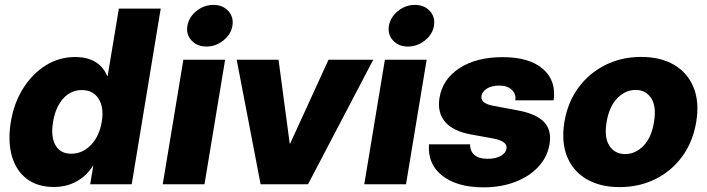

<svg xmlns="http://www.w3.org/2000/svg" viewBox="-20 -763 2928 795"><path d="M203.1 11.2Q135.7 11.2 91.3 -22.2Q46.9 -55.7 29.3 -116.5Q11.7 -177.2 24.9 -258.8Q38.1 -337.4 76.4 -397.9Q114.7 -458.5 170.2 -492.7Q225.6 -526.9 291 -526.9Q390.1 -526.9 423.8 -448.7H425.8L472.2 -727.5H645.5L525.4 0H353.5L366.2 -76.7H364.7Q337.9 -33.7 296.1 -11.2Q254.4 11.2 203.1 11.2ZM274.9 -126.5Q321.3 -126.5 356.2 -162.4Q391.1 -198.2 401.4 -258.8Q411.1 -318.4 388.2 -354.2Q365.2 -390.1 318.8 -390.1Q273.4 -390.1 241.7 -355Q210 -319.8 199.7 -258.8Q189.5 -196.8 209.7 -161.6Q230 -126.5 274.9 -126.5Z M653.8 0 739.3 -515.6H912.1L826.7 0ZM835 -570.3Q795.9 -570.3 772.9 -595.5Q750 -620.6 755.9 -656.2Q762.2 -692.4 793.5 -717.5Q824.7 -742.7 863.8 -742.7Q902.3 -742.7 925.3 -717.5Q948.2 -692.4 942.4 -656.2Q936.5 -620.6 905 -595.5Q873.5 -570.3 835 -570.3Z M1525.4 -515.6 1255.4 0H1059.1L960 -515.6H1133.3L1179.7 -168H1181.2L1340.3 -515.6Z M1488.3 0 1573.7 -515.6H1746.6L1661.1 0ZM1669.4 -570.3Q1630.4 -570.3 1607.4 -595.5Q1584.5 -620.6 1590.3 -656.2Q1596.7 -692.4 1627.9 -717.5Q1659.2 -742.7 1698.2 -742.7Q1736.8 -742.7 1759.8 -717.5Q1782.7 -692.4 1776.9 -656.2Q1771 -620.6 1739.5 -595.5Q1708 -570.3 1669.4 -570.3Z M2272.5 -347.7H2113.8Q2117.7 -373.5 2099.1 -391.1Q2080.6 -408.7 2048.3 -408.7Q2016.1 -408.7 1996.3 -396.5Q1976.6 -384.3 1973.6 -366.2Q1968.3 -335.4 2021 -325.2L2122.6 -306.2Q2200.2 -292 2232.7 -257.8Q2265.1 -223.6 2255.4 -166Q2246.6 -112.8 2209.2 -72.5Q2171.9 -32.2 2113.3 -9.8Q2054.7 12.7 1981.9 12.7Q1873 12.7 1811.5 -35.4Q1750 -83.5 1756.3 -165.5H1926.8Q1925.8 -138.2 1944.1 -121.8Q1962.4 -105.5 1998.5 -105.5Q2032.2 -105.5 2053.2 -117.2Q2074.2 -128.9 2077.1 -147.5Q2082.5 -178.2 2022.5 -189.5L1931.2 -206.1Q1856.9 -219.2 1823.5 -257.8Q1790 -296.4 1799.8 -357.9Q1812.5 -435.1 1882.3 -480.7Q1952.1 -526.4 2061.5 -526.4Q2170.9 -526.4 2227.3 -478.3Q2283.7 -430.2 2272.5 -347.7Z M2545.4 11.7Q2464.4 11.7 2408.2 -21.5Q2352.1 -54.7 2327.9 -115.2Q2303.7 -175.8 2316.9 -257.8Q2330.6 -339.4 2375 -399.9Q2419.4 -460.4 2486.6 -493.9Q2553.7 -527.3 2634.8 -527.3Q2716.3 -527.3 2772.2 -493.9Q2828.1 -460.4 2852.3 -399.9Q2876.5 -339.4 2862.8 -257.8Q2849.1 -175.8 2804.9 -115.2Q2760.7 -54.7 2693.8 -21.5Q2627 11.7 2545.4 11.7ZM2568.4 -125Q2610.8 -125 2644.3 -159.2Q2677.7 -193.4 2688 -257.8Q2698.7 -321.8 2676.5 -356.2Q2654.3 -390.6 2611.8 -390.6Q2569.3 -390.6 2535.9 -356.2Q2502.4 -321.8 2491.7 -257.8Q2481 -193.4 2503.4 -159.2Q2525.9 -125 2568.4 -125Z"/></svg>

Font: Inter Display Extra Bold
Style: Italic
Weight: 800
Italic angle: -9.39999°
Designer: Rasmus Andersson
Foundry: rsms
Version: Version 4.000;git-4fc901f